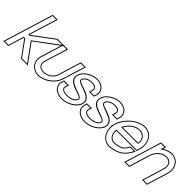

<svg xmlns="http://www.w3.org/2000/svg" viewBox="166 -1913 3049 3049"><g transform="rotate(45 1690.5 -388.5)"><path d="M247.3 -242H214L146.1 -20L133.9 20H53.9L66.1 -20L134 -242L158.4 -322L292 -759L304.3 -799H384.3L372 -759L238.4 -322H271.8L606.9 -572L622.2 -583H737.2L645.1 -514L333.2 -282L503 -49L552.9 20H437.9L429.2 9ZM239.7 -227 417.3 18 430.6 35H582.2L515.1 -57.8L354.1 -278.8L654.1 -502L782.3 -598H617.4L598 -584.1L266.8 -337H258.7L404.6 -814H293.2L33.6 35H145L225.1 -227Z M741 -543 753.9 -582H834.9L821.7 -542L718.3 -207C692 -121 740 -59 833.3 -60C927.3 -60 1013 -121 1038.3 -207L1141 -543L1153.9 -582H1234.9L1221.7 -542L1118.3 -207C1081.6 -87 935.6 21 808.9 20C682.9 20 602 -85 638.3 -207ZM726.7 -547.6 623.9 -211.3C617.6 -190.2 614.6 -169.6 614.6 -149.7C614.2 -45.3 695.8 35 808.8 35C942.8 36.1 1093.8 -75.7 1132.6 -202.6L1236 -537.4L1255.7 -597H1143.1L1126.7 -547.6L1023.9 -211.3C1000.6 -132.1 921.2 -75 833.3 -75C815.9 -74.8 800.9 -76.9 787.8 -80.9C736.7 -96.3 713.4 -139.8 732.6 -202.6L836 -537.4L855.7 -597H743.1Z M1676.3 -413 1664 -373H1584L1596.3 -413C1612.2 -465 1574.5 -502 1493.8 -503C1413.8 -503 1352.9 -464 1336.3 -413C1305.7 -313 1673.1 -334 1615.9 -150C1587.4 -57 1451.6 21 1333.9 20C1216.9 20 1127.4 -57 1155.9 -150L1168.1 -190H1248.1L1235.9 -150C1220.3 -99 1266 -59 1358.3 -60C1451.3 -60 1521 -98 1535.9 -150C1566.4 -250 1200.4 -227 1256.3 -413C1284.4 -505 1411.9 -582 1518.2 -583C1626.2 -583 1704.4 -505 1676.3 -413ZM1690.6 -408.6C1694.9 -422.7 1697 -436.7 1697 -450.2C1697.2 -535.9 1616.8 -598 1518.2 -598C1406.3 -596.9 1272.7 -518.2 1241.9 -417.3C1180.7 -213.5 1544.3 -228.9 1521.5 -154.3C1509.5 -112.3 1448.7 -75 1358.3 -75C1333.3 -74.7 1312.6 -77.6 1296.1 -82.6C1254.2 -95.3 1242 -118.7 1250.2 -145.6L1268.4 -205H1157L1141.5 -154.4C1137.5 -141.3 1135.6 -128.4 1135.5 -115.7C1135.4 -26.8 1227.4 35 1333.8 35C1456.3 36 1599 -43.4 1630.2 -145.5C1692.8 -346.8 1328 -334.8 1350.6 -408.5C1364.4 -450.9 1418.1 -488 1493.7 -488C1512.3 -487.8 1528.5 -485.4 1541.3 -481.6C1579.7 -470.2 1591.3 -448.1 1581.9 -417.4L1563.8 -358H1675.1Z M2191.3 -413 2179 -373H2099L2111.3 -413C2127.2 -465 2089.5 -502 2008.8 -503C1928.8 -503 1867.9 -464 1851.3 -413C1820.7 -313 2188.1 -334 2130.9 -150C2102.4 -57 1966.6 21 1848.9 20C1731.9 20 1642.4 -57 1670.9 -150L1683.1 -190H1763.1L1750.9 -150C1735.3 -99 1781 -59 1873.3 -60C1966.3 -60 2036 -98 2050.9 -150C2081.4 -250 1715.4 -227 1771.3 -413C1799.4 -505 1926.9 -582 2033.2 -583C2141.2 -583 2219.4 -505 2191.3 -413ZM2205.6 -408.6C2209.9 -422.7 2212 -436.7 2212 -450.2C2212.2 -535.9 2131.8 -598 2033.2 -598C1921.3 -596.9 1787.7 -518.2 1756.9 -417.3C1695.7 -213.5 2059.3 -228.9 2036.5 -154.3C2024.5 -112.3 1963.7 -75 1873.3 -75C1848.3 -74.7 1827.6 -77.6 1811.1 -82.6C1769.2 -95.3 1757 -118.7 1765.2 -145.6L1783.4 -205H1672L1656.5 -154.4C1652.5 -141.3 1650.6 -128.4 1650.5 -115.7C1650.4 -26.8 1742.4 35 1848.8 35C1971.3 36 2114 -43.4 2145.2 -145.5C2207.8 -346.8 1843 -334.8 1865.6 -408.5C1879.4 -450.9 1933.1 -488 2008.7 -488C2027.3 -487.8 2043.5 -485.4 2056.3 -481.6C2094.7 -470.2 2106.3 -448.1 2096.9 -417.4L2078.8 -358H2190.1Z M2321.1 -321H2698.1C2725.7 -411 2673.5 -502 2563.8 -503C2466.3 -503 2369.6 -429.5 2321.1 -321ZM2216.8 -241H2213.7L2225.9 -281L2238.1 -321H2240.7C2303.3 -464.5 2456 -582.1 2588.2 -583C2733.2 -583 2814.8 -441 2765.9 -281L2753.7 -241H2713.7H2296.8C2280.7 -130.8 2343.1 -46.6 2439.3 -60H2440.3C2557.9 -75 2595.6 -100 2635.4 -165L2652 -193H2736L2704.1 -141C2651.5 -54 2569.4 2 2425.9 20C2287.5 37.4 2193.9 -94.1 2216.8 -241ZM2345.1 -336C2394.4 -428.7 2480.3 -488 2563.7 -488C2575.6 -487.9 2586.9 -486.6 2597.2 -484.3C2668.9 -468.5 2702.1 -404.4 2686.6 -336ZM2199.8 -226C2197.6 -203.4 2197.9 -182.3 2200.6 -161.3C2215.3 -43.3 2304.7 50.4 2427.8 34.9C2574.5 16.5 2661.9 -42.3 2716.9 -133.2L2762.8 -208H2643.5L2622.6 -172.7C2585.1 -111.6 2553.4 -89.7 2439.4 -75H2438.3L2437.3 -74.9C2427.6 -73.5 2418.5 -73.3 2409.8 -74C2345.3 -79.4 2302.6 -140.8 2310.2 -226H2764.8L2780.3 -276.6C2790.3 -309.4 2795.1 -341.6 2795.1 -372.2C2795.3 -497.7 2714.2 -598 2588.2 -598C2450.3 -597 2297.3 -478.6 2231 -336H2227L2193.4 -226Z M3011.7 -512.6C3068.2 -555.4 3133.5 -582.5 3193.2 -583C3320.2 -583 3396.9 -461 3354.7 -326L3261.1 -20L3249.6 21H3170.6L3181.8 -19L3274.7 -326C3306.5 -430 3261.5 -502 3168.8 -503C3075.8 -503 2986.5 -430 2954.7 -326L2942.4 -286L2861.1 -20L2848.9 20H2768.9L2781.1 -20L2862.4 -286L2874.7 -326L2941 -543L2953.2 -583H3033.2L3021 -543ZM3038.5 -549 3053.5 -598H2942.1L2748.6 35H2860L2969 -321.6C2999.2 -420.4 3083.8 -488 3168.7 -488C3182.3 -487.9 3194.8 -486 3205.6 -482.7C3259.6 -466.5 3285.6 -413.1 3260.3 -330.3L3167.4 -23.2L3150.8 36H3260.9L3275.5 -15.8L3369 -321.6C3377.3 -348.2 3381.3 -374.7 3381.4 -399.9C3381.4 -509.5 3305.5 -598 3193.2 -598C3141.5 -597.6 3087.8 -578.8 3038.5 -549Z"/></g></svg>

Font: Nordica Plus
Style: NordicaClassicLightOblOl
Weight: 300
Version: Version 1.01